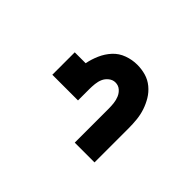

<svg xmlns="http://www.w3.org/2000/svg" viewBox="-55 -120 460 460"><g transform="rotate(-45 175.0 110.0)"><path d="M60 220V153H175Q184 153 193 152Q202 151 210.5 147.5Q219 144 225 137Q231 130 231 120Q231 111 225 103.5Q219 96 211 92.5Q203 89 193.5 88Q184 87 175 87H137V0H213V37Q229 40 245 47Q261 54 273.5 65.5Q286 77 292 93.5Q298 110 298 127Q298 142 294 156Q290 170 280.5 181.5Q271 193 258.5 200.5Q246 208 232.5 212.5Q219 217 204.5 218.5Q190 220 175 220Z"/></g></svg>

Font: Iosevka Etoile
Style: Regular
Weight: 400
Designer: Belleve Invis
Foundry: Belleve Invis
Version: Version 33.2.4